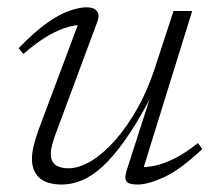

<svg xmlns="http://www.w3.org/2000/svg" viewBox="-20 -484 574 514"><path d="M319 -27.5 381.5 -221.5H382.5Q346.5 -153.5 314.5 -108.5Q282.5 -63.5 253.8 -37.5Q225 -11.5 198.2 -0.8Q171.5 10 146 10Q105 10 85.2 -8.2Q65.5 -26.5 65.5 -58.5Q65.5 -73.5 70 -93Q74.5 -112.5 84 -138.5L194.5 -433.5L206.5 -417Q188 -418.5 164 -412.2Q140 -406 110 -389Q80 -372 42.5 -339.5L30 -355Q71.5 -398 105.2 -422Q139 -446 166 -455.2Q193 -464.5 212 -464.5Q231 -464.5 239.5 -454.2Q248 -444 239.5 -423L128 -123Q122.5 -107.5 119.2 -94.8Q116 -82 116 -72Q116 -52.5 128 -43Q140 -33.5 163 -33.5Q191.5 -33.5 224 -53Q256.5 -72.5 288.5 -108.8Q320.5 -145 348.2 -194.5Q376 -244 395 -303L444.5 -454.5H494.5L360 -21L350.5 -37Q368.5 -35.5 391.5 -39.8Q414.5 -44 444.2 -58.2Q474 -72.5 510 -101L521.5 -85Q462.5 -29.5 419.5 -9.8Q376.5 10 348.5 10Q324.5 10 318.5 1.5Q312.5 -7 319 -27.5Z"/></svg>

Font: Newsreader Light
Style: Italic
Weight: 300
Italic angle: -17°
Designer: Hugues Gentile
Foundry: Production Type
Version: Version 1.003